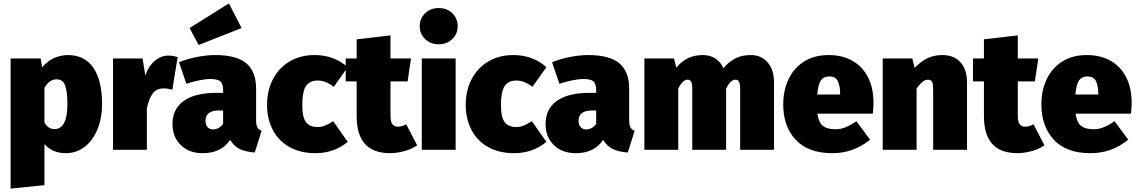

<svg xmlns="http://www.w3.org/2000/svg" viewBox="-20 -876 6651 1123"><path d="M577 -269Q577 -186 550.5 -120.5Q524 -55 475.5 -17.5Q427 20 364 20Q288 20 240 -33V207L42 227V-534H218L226 -482Q258 -520 297.5 -537Q337 -554 377 -554Q476 -554 526.5 -479Q577 -404 577 -269ZM374 -266Q374 -327 366 -359Q358 -391 344.5 -401.5Q331 -412 310 -412Q268 -412 240 -362V-158Q253 -138 267 -129.5Q281 -121 299 -121Q374 -121 374 -266Z M1019 -542 988 -351Q961 -359 939 -359Q895 -359 873.5 -330Q852 -301 839 -243V0H641V-534H814L830 -434Q847 -487 884 -519Q921 -551 965 -551Q991 -551 1019 -542Z M1510 -111 1470 16Q1416 12 1382 -4.5Q1348 -21 1326 -58Q1274 20 1165 20Q1086 20 1037.5 -27.5Q989 -75 989 -150Q989 -239 1055 -286Q1121 -333 1247 -333H1285V-346Q1285 -386 1269 -400Q1253 -414 1208 -414Q1184 -414 1146.5 -406.5Q1109 -399 1070 -386L1027 -512Q1076 -532 1133.5 -543Q1191 -554 1238 -554Q1364 -554 1421 -505.5Q1478 -457 1478 -357V-173Q1478 -145 1485 -131.5Q1492 -118 1510 -111ZM1285 -151V-230H1264Q1222 -230 1202 -215Q1182 -200 1182 -169Q1182 -146 1194 -132.5Q1206 -119 1226 -119Q1244 -119 1259.5 -128Q1275 -137 1285 -151ZM1319 -856 1393 -712 1142 -613 1089 -712Z M2014 -483 1932 -368Q1886 -405 1838 -405Q1792 -405 1770 -373Q1748 -341 1748 -263Q1748 -188 1770.5 -160.5Q1793 -133 1836 -133Q1859 -133 1879 -140.5Q1899 -148 1929 -167L2014 -46Q1933 20 1825 20Q1738 20 1674 -15.5Q1610 -51 1576 -115.5Q1542 -180 1542 -263Q1542 -347 1576.5 -413Q1611 -479 1674 -516.5Q1737 -554 1820 -554Q1934 -554 2014 -483Z M2420 -26Q2389 -4 2344.5 8Q2300 20 2260 20Q2161 19 2113.5 -35.5Q2066 -90 2066 -197V-400H2002V-534H2066V-646L2264 -669V-534H2384L2364 -400H2264V-199Q2264 -164 2275 -149.5Q2286 -135 2306 -135Q2331 -135 2356 -149Z M2645 -534V0H2447V-534ZM2657 -723Q2657 -678 2625.5 -647.5Q2594 -617 2546 -617Q2498 -617 2466.5 -647.5Q2435 -678 2435 -723Q2435 -768 2466.5 -798.5Q2498 -829 2546 -829Q2594 -829 2625.5 -798.5Q2657 -768 2657 -723Z M3176 -483 3094 -368Q3048 -405 3000 -405Q2954 -405 2932 -373Q2910 -341 2910 -263Q2910 -188 2932.5 -160.5Q2955 -133 2998 -133Q3021 -133 3041 -140.5Q3061 -148 3091 -167L3176 -46Q3095 20 2987 20Q2900 20 2836 -15.5Q2772 -51 2738 -115.5Q2704 -180 2704 -263Q2704 -347 2738.5 -413Q2773 -479 2836 -516.5Q2899 -554 2982 -554Q3096 -554 3176 -483Z M3692 -111 3652 16Q3598 12 3564 -4.5Q3530 -21 3508 -58Q3456 20 3347 20Q3268 20 3219.5 -27.5Q3171 -75 3171 -150Q3171 -239 3237 -286Q3303 -333 3429 -333H3467V-346Q3467 -386 3451 -400Q3435 -414 3390 -414Q3366 -414 3328.5 -406.5Q3291 -399 3252 -386L3209 -512Q3258 -532 3315.5 -543Q3373 -554 3420 -554Q3546 -554 3603 -505.5Q3660 -457 3660 -357V-173Q3660 -145 3667 -131.5Q3674 -118 3692 -111ZM3467 -151V-230H3446Q3404 -230 3384 -215Q3364 -200 3364 -169Q3364 -146 3376 -132.5Q3388 -119 3408 -119Q3426 -119 3441.5 -128Q3457 -137 3467 -151Z M4507 -394V0H4309V-358Q4309 -387 4302 -398.5Q4295 -410 4282 -410Q4267 -410 4253 -396.5Q4239 -383 4227 -357V0H4029V-358Q4029 -387 4022 -398.5Q4015 -410 4002 -410Q3987 -410 3973 -396.5Q3959 -383 3947 -357V0H3749V-534H3922L3936 -480Q3968 -519 4005.5 -536.5Q4043 -554 4091 -554Q4133 -554 4164 -534Q4195 -514 4211 -477Q4245 -517 4283 -535.5Q4321 -554 4371 -554Q4432 -554 4469.5 -511.5Q4507 -469 4507 -394Z M5085 -211H4761Q4769 -157 4794.5 -138.5Q4820 -120 4868 -120Q4896 -120 4925 -131.5Q4954 -143 4989 -167L5069 -59Q4972 20 4849 20Q4707 20 4634 -58.5Q4561 -137 4561 -266Q4561 -346 4591.5 -411.5Q4622 -477 4682 -515.5Q4742 -554 4827 -554Q4906 -554 4965 -521Q5024 -488 5056.5 -425Q5089 -362 5089 -274Q5089 -249 5085 -211ZM4894 -330Q4893 -377 4879.5 -403Q4866 -429 4831 -429Q4798 -429 4781.5 -406Q4765 -383 4760 -323H4894Z M5636 -394V0H5438V-358Q5438 -388 5430.5 -399Q5423 -410 5408 -410Q5375 -410 5341 -357V0H5143V-534H5316L5330 -479Q5367 -518 5405.5 -536Q5444 -554 5492 -554Q5559 -554 5597.5 -512Q5636 -470 5636 -394Z M6089 -26Q6058 -4 6013.5 8Q5969 20 5929 20Q5830 19 5782.5 -35.5Q5735 -90 5735 -197V-400H5671V-534H5735V-646L5933 -669V-534H6053L6033 -400H5933V-199Q5933 -164 5944 -149.5Q5955 -135 5975 -135Q6000 -135 6025 -149Z M6595 -211H6271Q6279 -157 6304.5 -138.5Q6330 -120 6378 -120Q6406 -120 6435 -131.5Q6464 -143 6499 -167L6579 -59Q6482 20 6359 20Q6217 20 6144 -58.5Q6071 -137 6071 -266Q6071 -346 6101.5 -411.5Q6132 -477 6192 -515.5Q6252 -554 6337 -554Q6416 -554 6475 -521Q6534 -488 6566.5 -425Q6599 -362 6599 -274Q6599 -249 6595 -211ZM6404 -330Q6403 -377 6389.5 -403Q6376 -429 6341 -429Q6308 -429 6291.5 -406Q6275 -383 6270 -323H6404Z"/></svg>

Font: Fira Sans Black
Style: Regular
Weight: 900
Designer: Carrois Corporate & Edenspiekermann AG
Foundry: Carrois Corporate GbR & Edenspiekermann AG
Version: Version 4.203